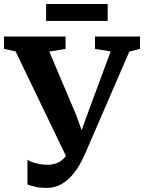

<svg xmlns="http://www.w3.org/2000/svg" viewBox="-39 -926 722 962"><path d="M194.5 15.5Q162.5 15.5 139.2 10.2Q116 5 98.5 -1.5V-126Q112.5 -115 142 -107.8Q171.5 -100.5 199 -100.5Q225 -100.5 245.2 -108.5Q265.5 -116.5 281.5 -133Q297.5 -149.5 309.5 -175V-107L39 -668.5L-19 -681V-743H289.5V-681L208 -667.5L343.5 -347.5L395 -203.5H345L397 -348.5L515.5 -668.5L437 -681V-743H662.5V-681L609 -667.5L388 -157Q378 -134 361.8 -104.5Q345.5 -75 322.2 -47.8Q299 -20.5 267.2 -2.5Q235.5 15.5 194.5 15.5ZM500.5 -906V-821H192V-906Z"/></svg>

Font: Merriweather 20pt
Style: Bold
Weight: 700
Version: Version 2.100